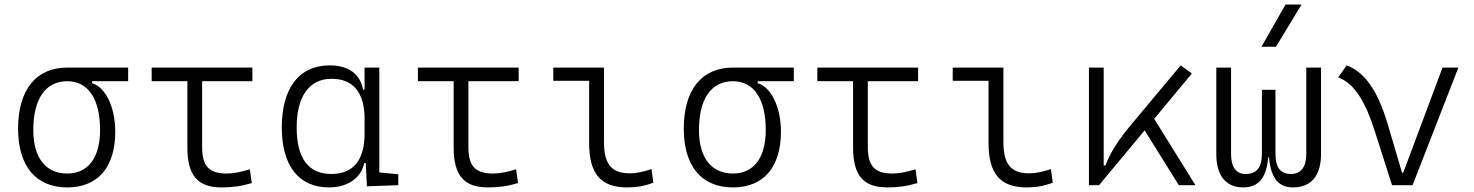

<svg xmlns="http://www.w3.org/2000/svg" viewBox="-20 -815 6485 845"><path d="M275.9 9.8C410.6 9.8 487.3 -79.1 487.3 -235.8C487.3 -343.8 443.8 -432.1 385.3 -448.7V-457.5H543.9V-517.6H275.9C138.7 -517.6 59.6 -419.9 59.6 -249C59.6 -84 137.7 9.8 275.9 9.8ZM275.9 -51.3C181.2 -51.3 126.5 -120.6 126.5 -242.7C126.5 -379.9 180.2 -457.5 275.9 -457.5C368.2 -457.5 420.4 -379.9 420.4 -242.7C420.4 -120.6 367.7 -51.3 275.9 -51.3Z M955.6 9.8C1003.4 9.8 1042.5 4.4 1087.9 -9.3L1079.6 -69.8C1037.6 -57.1 1006.8 -51.3 978.5 -51.3C897.5 -51.3 869.6 -86.4 869.6 -168.5V-457.5H1090.8V-517.6H647.5V-457.5H804.7V-166.5C804.7 -43 849.6 9.8 955.6 9.8Z M1428.2 9.8C1516.1 9.8 1572.3 -38.1 1582.5 -97.2H1589.8L1594.7 4.9L1732.9 0V-47.9L1649.4 -56.2V-517.6H1584.5V-420.4H1578.1C1565.4 -486.8 1517.1 -527.3 1430.7 -527.3C1296.4 -527.3 1220.2 -427.7 1220.2 -253.9C1220.2 -84 1295.9 9.8 1428.2 9.8ZM1584.5 -226.1C1584.5 -109.9 1534.2 -49.3 1438 -49.3C1337.4 -49.3 1285.6 -118.7 1285.6 -253.9C1285.6 -390.1 1340.8 -468.3 1439 -468.3C1534.2 -468.3 1584.5 -408.2 1584.5 -291.5Z M2127.4 9.8C2175.3 9.8 2214.4 4.4 2259.8 -9.3L2251.5 -69.8C2209.5 -57.1 2178.7 -51.3 2150.4 -51.3C2069.3 -51.3 2041.5 -86.4 2041.5 -168.5V-457.5H2262.7V-517.6H1819.3V-457.5H1976.6V-166.5C1976.6 -43 2021.5 9.8 2127.4 9.8Z M2739.7 9.8C2781.2 9.8 2815.4 3.9 2855.5 -10.7L2847.2 -70.8C2808.1 -58.1 2779.3 -52.2 2752.4 -52.2C2668.9 -52.2 2638.2 -95.2 2638.2 -190.4V-517.6H2415V-459.5H2572.8V-185.5C2572.8 -50.8 2624 9.8 2739.7 9.8Z M3205.6 9.8C3340.3 9.8 3417 -79.1 3417 -235.8C3417 -343.8 3373.5 -432.1 3314.9 -448.7V-457.5H3473.6V-517.6H3205.6C3068.4 -517.6 2989.3 -419.9 2989.3 -249C2989.3 -84 3067.4 9.8 3205.6 9.8ZM3205.6 -51.3C3110.8 -51.3 3056.2 -120.6 3056.2 -242.7C3056.2 -379.9 3109.9 -457.5 3205.6 -457.5C3297.9 -457.5 3350.1 -379.9 3350.1 -242.7C3350.1 -120.6 3297.4 -51.3 3205.6 -51.3Z M3885.3 9.8C3933.1 9.8 3972.2 4.4 4017.6 -9.3L4009.3 -69.8C3967.3 -57.1 3936.5 -51.3 3908.2 -51.3C3827.1 -51.3 3799.3 -86.4 3799.3 -168.5V-457.5H4020.5V-517.6H3577.1V-457.5H3734.4V-166.5C3734.4 -43 3779.3 9.8 3885.3 9.8Z M4497.6 9.8C4539.1 9.8 4573.2 3.9 4613.3 -10.7L4605 -70.8C4565.9 -58.1 4537.1 -52.2 4510.3 -52.2C4426.8 -52.2 4396 -95.2 4396 -190.4V-517.6H4172.9V-459.5H4330.6V-185.5C4330.6 -50.8 4381.8 9.8 4497.6 9.8Z M4772.5 0H4816.9L5017.6 -241.2L5168 0H5241.2L5059.6 -292L5225.6 -491.7L5176.3 -527.3L4963.4 -272.5C4904.3 -202.1 4866.7 -145.5 4845.2 -86.9H4837.4V-517.6H4772.5Z M5670.9 9.8C5751 9.8 5793.9 -43 5793.9 -136.7V-517.6H5729V-136.7C5729 -81.1 5706.1 -49.3 5662.6 -49.3C5617.2 -49.3 5593.3 -74.2 5593.3 -140.1V-419.9H5533.7V-140.1C5533.7 -74.2 5508.8 -49.3 5460.9 -49.3C5419.9 -49.3 5397.9 -81.1 5397.9 -136.7V-517.6H5333V-136.7C5333 -43 5374.5 9.8 5451.2 9.8C5517.1 9.8 5553.7 -29.8 5561.5 -122.6H5564.9C5573.2 -29.8 5607.4 9.8 5670.9 9.8ZM5531.7 -609.4H5595.7L5708 -794.9H5637.7Z M6106.4 0H6196.8L6398.4 -517.6H6328.6L6155.8 -55.2H6150.4L6087.4 -268.6C6045.4 -409.7 5989.7 -496.6 5906.7 -527.3L5869.6 -474.6C5943.4 -446.3 5990.7 -364.3 6032.7 -231Z"/></svg>

Font: Cascadia Mono NF Light
Style: Regular
Weight: 300
Monospace: yes
Designer: Aaron Bell
Foundry: Saja Typeworks
Version: Version 2404.023